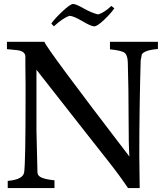

<svg xmlns="http://www.w3.org/2000/svg" viewBox="-20 -949 817 969"><path d="M239 -830Q255 -854 295 -891.5Q335 -929 349 -929Q363 -929 401.5 -907Q440 -885 475 -876Q506 -885 542 -919L557 -907Q541 -883 506 -849.5Q471 -816 455.5 -816Q440 -816 395 -842.5Q350 -869 331 -869Q298 -859 252 -816ZM109 -527 108 -620V-667Q104 -692 65 -696L15 -701V-738H204Q216 -703 633 -159Q629 -215 629 -358.5Q629 -502 625 -634Q624 -669 610 -681.5Q596 -694 535 -700V-738H777V-702Q710 -696 696 -675L690 -644Q683 -401 683 -164L685 0H626Q586 -60 525 -137.5Q464 -215 426 -263Q350 -361 164 -597V-290Q169 -99 169 -80Q169 -61 191.5 -52Q214 -43 255 -39V0H19V-36Q97 -43 102 -80Q109 -130 109 -450Z"/></svg>

Font: Prociono
Style: Regular
Weight: 400
Designer: Barry Schwartz
Foundry: The Crud Factory
Version: Version 2.301